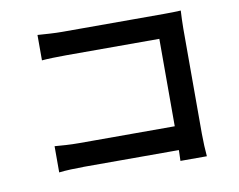

<svg xmlns="http://www.w3.org/2000/svg" viewBox="-78 -808 1156 930"><g transform="rotate(-10 500.0 -342.5)"><path d="M161 -703Q188 -701 221.5 -699Q255 -697 281 -697H781Q802 -697 827 -697.5Q852 -698 865 -699Q864 -682 863 -657Q862 -632 862 -611V-93Q862 -67 863.5 -34Q865 -1 867 18H737Q738 -1 738.5 -27Q739 -53 739 -80V-582H281Q250 -582 215.5 -581Q181 -580 161 -578ZM149 -158Q172 -156 204 -154Q236 -152 269 -152H808V-35H273Q243 -35 207.5 -33.5Q172 -32 149 -29Z"/></g></svg>

Font: Noto Sans SC SemiBold
Style: Regular
Weight: 600
Designer: Ryoko NISHIZUKA 西塚涼子 (kana, bopomofo & ideographs); Paul D. Hunt (Latin, Greek & Cyrillic); Sandoll Communications 산돌커뮤니
Foundry: Adobe
Version: Version 2.004-H2;hotconv 1.0.118;makeotfexe 2.5.65603